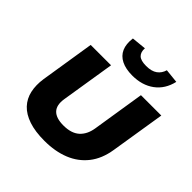

<svg xmlns="http://www.w3.org/2000/svg" viewBox="-243 -1158 1367 1367"><g transform="rotate(45 440.5 -475.0)"><path d="M407 11Q313 11 248 -11Q183 -33 145 -73.5Q107 -114 94.5 -170.5Q82 -227 92 -295L157 -705H362L297 -299Q286 -230 318.5 -196Q351 -162 425 -162Q504 -162 546.5 -200Q589 -238 600 -307L663 -705H868L802 -293Q786 -191 733 -123.5Q680 -56 597 -22.5Q514 11 407 11ZM520 -760Q454 -760 410 -782Q366 -804 347.5 -846Q329 -888 337 -950L447 -961Q444 -921 465.5 -899.5Q487 -878 542 -878Q596 -878 626.5 -900Q657 -922 668 -961L774 -950Q753 -859 686 -809.5Q619 -760 520 -760Z"/></g></svg>

Font: Nunito Sans 7pt SemiExpanded Black
Style: Italic
Weight: 900
Width: 6
Italic angle: -9°
Designer: Vernon Adams
Foundry: Vernon Adams
Version: Version 3.101;gftools[0.9.27]